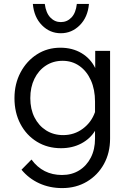

<svg xmlns="http://www.w3.org/2000/svg" viewBox="-20 -752 668 982"><path d="M543 -43Q543 30 511.5 87Q480 144 424.5 177Q369 210 298 210Q234 210 180.5 185.5Q127 161 90 116L141 64Q199 143 297 143Q347 143 385 119.5Q423 96 444.5 54Q466 12 466 -43V-83Q441 -42 395.5 -18Q350 6 292 6Q223 6 169 -27Q115 -60 84.5 -118Q54 -176 54 -250Q54 -323 85 -381.5Q116 -440 169 -474Q222 -508 289 -508Q350 -508 396.5 -480.5Q443 -453 467 -404V-492H543ZM135 -250Q135 -194 156.5 -151.5Q178 -109 216 -85Q254 -61 303 -61Q360 -61 404 -94Q448 -127 466 -179V-232Q466 -294 445 -341Q424 -388 386.5 -414.5Q349 -441 300 -441Q252 -441 214.5 -416.5Q177 -392 156 -349Q135 -306 135 -250ZM291 -582Q235 -582 194.5 -623Q154 -664 148 -732H209Q215 -686 237.5 -662.5Q260 -639 291 -639Q323 -639 345.5 -662.5Q368 -686 373 -732H435Q429 -664 388 -623Q347 -582 291 -582Z"/></svg>

Font: Wix Madefor Text
Style: Regular
Weight: 400
Designer: Dalton Maag Ltd
Foundry: Dalton Maag Ltd
Version: Version 3.100